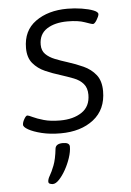

<svg xmlns="http://www.w3.org/2000/svg" viewBox="-54 -570 572 836"><g transform="rotate(-5 232.5 -152.5)"><path d="M196 8Q150 8 113.5 -1Q77 -10 56 -22Q35 -34 36 -44Q36 -54 44 -68Q52 -82 58 -82Q63 -82 80.5 -73.5Q98 -65 127.5 -56.5Q157 -48 199 -48Q257 -48 294 -73Q331 -98 331 -149Q331 -179 315.5 -197Q300 -215 274 -225Q248 -235 217 -245Q184 -255 152 -269Q120 -283 99 -308Q78 -333 78 -375Q78 -451 133 -490.5Q188 -530 272 -530Q304 -530 335 -525Q366 -520 386 -512Q406 -504 405 -494Q404 -485 394.5 -469.5Q385 -454 378 -454Q372 -454 343.5 -464.5Q315 -475 268 -475Q212 -475 177.5 -452.5Q143 -430 143 -384Q143 -358 158.5 -342.5Q174 -327 199 -317Q224 -307 253 -298Q288 -287 321 -272Q354 -257 375 -230.5Q396 -204 396 -159Q396 -79 340.5 -35.5Q285 8 196 8ZM143 225Q137 225 130.5 222.5Q124 220 124 213Q124 202 133 187Q142 172 152.5 145Q163 118 168 72Q171 51 202 51Q231 51 231 69Q231 91 222 118Q213 145 199.5 169Q186 193 171 209Q156 225 143 225Z"/></g></svg>

Font: Asap Semi Expanded Semi Expanded Light
Style: Italic
Weight: 300
Width: 6
Italic angle: -6°
Designer: Pablo Cosgaya
Foundry: Omnibus-Type
Version: Version 3.001; ttfautohint (v1.8.4.7-5d5b)